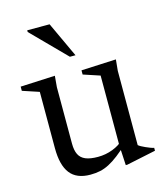

<svg xmlns="http://www.w3.org/2000/svg" viewBox="-106 -772 745 863"><g transform="rotate(-15 266.5 -340.0)"><path d="M164 -146.5Q164 -115 173.5 -95.8Q183 -76.5 204.5 -67.5Q226 -58.5 262 -58.5Q298 -58.5 331 -71.2Q364 -84 380 -102L395 -85.5Q365.5 -58 341.5 -39.5Q317.5 -21 296.2 -10Q275 1 254 5.5Q233 10 208.5 10Q144.5 10 114.5 -28.8Q84.5 -67.5 84.5 -146.5V-408.5L7.5 -434V-453.5L168.5 -461L164 -409ZM372.5 9.5 367.5 -82.5V-408.5L290.5 -434V-453.5L452.5 -461L447.5 -409V-63.5Q452 -59.5 460.2 -55Q468.5 -50.5 478.5 -46Q488.5 -41.5 498.2 -37.8Q508 -34 516 -32.5V-19L380 9.5ZM282 -526H256L101.5 -682.5V-690.5H205.5Z"/></g></svg>

Font: Newsreader 36pt
Style: Regular
Weight: 400
Designer: Hugues Gentile
Foundry: Production Type
Version: Version 1.003